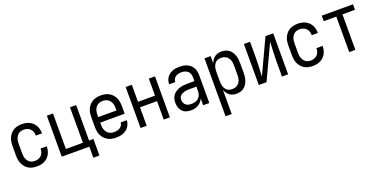

<svg xmlns="http://www.w3.org/2000/svg" viewBox="-17 -1301 4534 2289"><g transform="rotate(-20 2250.0 -156.5)"><path d="M247 8Q221 8 194 2.5Q167 -3 144 -16.5Q121 -30 103.5 -50.5Q86 -71 75 -95.5Q64 -120 60 -146.5Q56 -173 56 -200V-320Q56 -347 60 -373.5Q64 -400 75 -424.5Q86 -449 103.5 -469.5Q121 -490 144 -503.5Q167 -517 194 -522.5Q221 -528 247 -528Q272 -528 297 -523.5Q322 -519 344.5 -508Q367 -497 385 -479.5Q403 -462 415 -440Q427 -418 432.5 -393.5Q438 -369 438 -344Q438 -344 438 -343.5Q438 -343 438 -342H360Q360 -342 360 -342.5Q360 -343 360 -343Q360 -366 353 -388Q346 -410 330 -426.5Q314 -443 292 -450.5Q270 -458 247 -458Q230 -458 213.5 -454Q197 -450 183 -440Q169 -430 159.5 -416Q150 -402 144 -386.5Q138 -371 136 -354Q134 -337 134 -320V-200Q134 -183 136 -166Q138 -149 144 -133.5Q150 -118 159.5 -104Q169 -90 183 -80Q197 -70 213.5 -66Q230 -62 247 -62Q270 -62 292 -69.5Q314 -77 330 -93.5Q346 -110 353 -132Q360 -154 360 -177Q360 -177 360 -177.5Q360 -178 360 -178H438Q438 -177 438 -176.5Q438 -176 438 -176Q438 -151 432.5 -126.5Q427 -102 415 -80Q403 -58 385 -40.5Q367 -23 344.5 -12Q322 -1 297 3.5Q272 8 247 8Z M914 140V0H564V-520H642V-70H858V-520H936V-70H991V140Z M1252 8Q1225 8 1198 3Q1171 -2 1147.5 -15.5Q1124 -29 1105.5 -49.5Q1087 -70 1075.5 -94.5Q1064 -119 1060 -146Q1056 -173 1056 -200V-320Q1056 -347 1060 -374Q1064 -401 1075 -425.5Q1086 -450 1104.5 -470.5Q1123 -491 1146 -504Q1169 -517 1196 -522.5Q1223 -528 1250 -528Q1277 -528 1304 -522.5Q1331 -517 1354 -504Q1377 -491 1395.5 -470.5Q1414 -450 1425 -425.5Q1436 -401 1440 -374Q1444 -347 1444 -320V-225H1134V-200Q1134 -183 1136 -166Q1138 -149 1144.5 -133Q1151 -117 1161.5 -103Q1172 -89 1186.5 -79.5Q1201 -70 1218 -66Q1235 -62 1252 -62Q1271 -62 1290.5 -66Q1310 -70 1326 -80Q1342 -90 1352.5 -107Q1363 -124 1364 -144H1442Q1441 -121 1433.5 -99.5Q1426 -78 1412.5 -59.5Q1399 -41 1380.5 -27.5Q1362 -14 1341 -6Q1320 2 1297 5Q1274 8 1252 8ZM1366 -295V-320Q1366 -337 1364 -354Q1362 -371 1356 -387Q1350 -403 1339.5 -417Q1329 -431 1315 -440.5Q1301 -450 1284 -454Q1267 -458 1250 -458Q1233 -458 1216 -454Q1199 -450 1185 -440.5Q1171 -431 1160.5 -417Q1150 -403 1144 -387Q1138 -371 1136 -354Q1134 -337 1134 -320V-295Z M1564 0V-520H1642V-304H1858V-520H1936V0H1858V-234H1642V0Z M2202 8Q2172 8 2143 -1Q2114 -10 2093.5 -32Q2073 -54 2064.5 -83Q2056 -112 2056 -141Q2056 -167 2062.5 -192Q2069 -217 2084.5 -237Q2100 -257 2122 -270.5Q2144 -284 2168.5 -292Q2193 -300 2218 -303Q2243 -306 2269 -306H2358V-355Q2358 -376 2351 -397Q2344 -418 2328 -432Q2312 -446 2291 -452Q2270 -458 2249 -458Q2229 -458 2209.5 -454Q2190 -450 2174 -439Q2158 -428 2149 -410Q2140 -392 2140 -373Q2140 -373 2140 -373Q2140 -373 2140 -373Q2140 -373 2140 -373Q2140 -373 2140 -373Q2140 -373 2140 -373Q2140 -373 2140 -373H2062Q2062 -373 2062 -373Q2062 -373 2062 -373Q2062 -396 2068.5 -418Q2075 -440 2088 -459Q2101 -478 2119.5 -491.5Q2138 -505 2159 -513.5Q2180 -522 2203 -525Q2226 -528 2249 -528Q2273 -528 2297 -524.5Q2321 -521 2343 -511Q2365 -501 2383.5 -485Q2402 -469 2414 -448Q2426 -427 2431 -403Q2436 -379 2436 -355V0H2358V-86Q2349 -64 2332.5 -45.5Q2316 -27 2295 -14.5Q2274 -2 2250 3Q2226 8 2202 8ZM2232 -62Q2256 -62 2280.5 -68.5Q2305 -75 2323 -91.5Q2341 -108 2349.5 -131.5Q2358 -155 2358 -180V-236H2269Q2254 -236 2238.5 -234.5Q2223 -233 2208.5 -229.5Q2194 -226 2180 -219.5Q2166 -213 2155 -203Q2144 -193 2139 -178.5Q2134 -164 2134 -149Q2134 -131 2141 -113Q2148 -95 2162 -83Q2176 -71 2194.5 -66.5Q2213 -62 2232 -62Z M2564 215V-520H2642V-429Q2650 -450 2663 -469.5Q2676 -489 2694.5 -502.5Q2713 -516 2735.5 -522Q2758 -528 2781 -528Q2806 -528 2830.5 -521Q2855 -514 2875 -499Q2895 -484 2908.5 -463Q2922 -442 2930 -418.5Q2938 -395 2941 -370Q2944 -345 2944 -320V-200Q2944 -175 2941 -150Q2938 -125 2930 -101.5Q2922 -78 2908.5 -57Q2895 -36 2875 -21Q2855 -6 2830.5 1Q2806 8 2781 8Q2758 8 2735.5 2Q2713 -4 2694.5 -17.5Q2676 -31 2663 -50.5Q2650 -70 2642 -91V215ZM2751 -62Q2768 -62 2784.5 -66Q2801 -70 2815 -79.5Q2829 -89 2839.5 -103Q2850 -117 2856 -133Q2862 -149 2864 -166Q2866 -183 2866 -200V-320Q2866 -337 2864 -354Q2862 -371 2856 -387Q2850 -403 2839.5 -417Q2829 -431 2815 -440.5Q2801 -450 2784.5 -454Q2768 -458 2751 -458Q2734 -458 2717.5 -454Q2701 -450 2688 -440Q2675 -430 2665.5 -415.5Q2656 -401 2651 -385.5Q2646 -370 2644 -353.5Q2642 -337 2642 -320V-200Q2642 -183 2644 -166.5Q2646 -150 2651 -134.5Q2656 -119 2665.5 -104.5Q2675 -90 2688 -80Q2701 -70 2717.5 -66Q2734 -62 2751 -62Z M3064 0V-520H3142V-312Q3142 -254 3138.5 -197Q3135 -140 3133 -82L3338 -520H3436V0H3358V-208Q3358 -266 3361.5 -323Q3365 -380 3367 -438L3162 0Z M3747 8Q3721 8 3694 2.5Q3667 -3 3644 -16.5Q3621 -30 3603.5 -50.5Q3586 -71 3575 -95.5Q3564 -120 3560 -146.5Q3556 -173 3556 -200V-320Q3556 -347 3560 -373.5Q3564 -400 3575 -424.5Q3586 -449 3603.5 -469.5Q3621 -490 3644 -503.5Q3667 -517 3694 -522.5Q3721 -528 3747 -528Q3772 -528 3797 -523.5Q3822 -519 3844.5 -508Q3867 -497 3885 -479.5Q3903 -462 3915 -440Q3927 -418 3932.5 -393.5Q3938 -369 3938 -344Q3938 -344 3938 -343.5Q3938 -343 3938 -342H3860Q3860 -342 3860 -342.5Q3860 -343 3860 -343Q3860 -366 3853 -388Q3846 -410 3830 -426.5Q3814 -443 3792 -450.5Q3770 -458 3747 -458Q3730 -458 3713.5 -454Q3697 -450 3683 -440Q3669 -430 3659.5 -416Q3650 -402 3644 -386.5Q3638 -371 3636 -354Q3634 -337 3634 -320V-200Q3634 -183 3636 -166Q3638 -149 3644 -133.5Q3650 -118 3659.5 -104Q3669 -90 3683 -80Q3697 -70 3713.5 -66Q3730 -62 3747 -62Q3770 -62 3792 -69.5Q3814 -77 3830 -93.5Q3846 -110 3853 -132Q3860 -154 3860 -177Q3860 -177 3860 -177.5Q3860 -178 3860 -178H3938Q3938 -177 3938 -176.5Q3938 -176 3938 -176Q3938 -151 3932.5 -126.5Q3927 -102 3915 -80Q3903 -58 3885 -40.5Q3867 -23 3844.5 -12Q3822 -1 3797 3.5Q3772 8 3747 8Z M4211 0V-450H4052V-520H4448V-450H4289V0Z"/></g></svg>

Font: Zed Sans
Style: Regular
Weight: 400
Designer: Belleve Invis
Foundry: Belleve Invis
Version: Version 1.0.0; ttfautohint (v1.8.4)